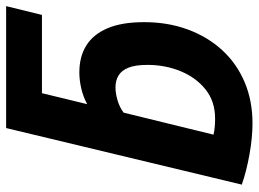

<svg xmlns="http://www.w3.org/2000/svg" viewBox="-126 -682 824 611"><g transform="rotate(-90 285.5 -377.0)"><path d="M198 15Q153 15 99.5 5.5Q46 -4 3 -19L183 -769H571L543 -655H294L259 -511Q283 -524 309.5 -530Q336 -536 360 -536Q410 -536 445.5 -514Q481 -492 500.5 -446.5Q520 -401 520 -330Q520 -254 496.5 -190.5Q473 -127 430.5 -81Q388 -35 329 -10Q270 15 198 15ZM213 -104Q268 -104 306 -134.5Q344 -165 364 -214Q384 -263 384 -319Q384 -358 375 -380Q366 -402 350 -411.5Q334 -421 312 -421Q294 -421 271.5 -414.5Q249 -408 232 -395L162 -109Q175 -106 188 -105Q201 -104 213 -104Z"/></g></svg>

Font: Ubuntu Sans Mono
Style: Bold Italic
Weight: 700
Italic angle: -13.5°
Monospace: yes
Designer: Dalton Maag Ltd
Foundry: Dalton Maag Ltd
Version: Version 1.006